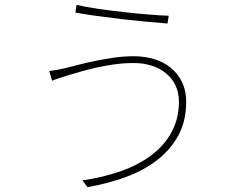

<svg xmlns="http://www.w3.org/2000/svg" viewBox="-20 -744 996 792"><path d="M718 -325Q718 -362 704 -391.5Q690 -421 665 -441.5Q640 -462 606 -473Q572 -484 532 -484Q490 -484 451.5 -478.5Q413 -473 379 -465.5Q345 -458 316 -449.5Q287 -441 263 -434Q240 -427 224.5 -422Q209 -417 195 -411L183 -451Q199 -453 216.5 -456Q234 -459 253 -464Q277 -470 308.5 -478Q340 -486 376.5 -493.5Q413 -501 452.5 -506.5Q492 -512 532 -512Q577 -512 616.5 -500Q656 -488 685 -464Q714 -440 731 -405Q748 -370 748 -324Q748 -246 716.5 -187Q685 -128 630 -85Q575 -42 501 -14.5Q427 13 341 28L320 0Q404 -12 477 -37.5Q550 -63 603.5 -103Q657 -143 687.5 -198.5Q718 -254 718 -325ZM296 -724Q333 -715 385 -707.5Q437 -700 491 -694Q545 -688 594.5 -684Q644 -680 676 -679L671 -647Q634 -650 584.5 -654.5Q535 -659 483 -665Q431 -671 380.5 -678Q330 -685 291 -692Z"/></svg>

Font: Kinto Sans Thin
Style: Regular
Weight: 100
Designer: Authors: Ryoko NISHIZUKA  (kana & ideographs); Paul D. Hunt (Latin, Greek & Cyrillic); Wenlong ZHANG  (bopomofo); Sandol
Foundry: Adobe Systems Incorporated, ookami Inc.
Version: Version 0.001